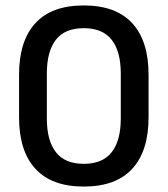

<svg xmlns="http://www.w3.org/2000/svg" viewBox="-20 -672 616 705"><path d="M287.5 13Q170 13 110 -52.2Q50 -117.5 50 -241V-398Q50 -521.5 109.8 -586.8Q169.5 -652 287.5 -652Q405.5 -652 465.5 -586.8Q525.5 -521.5 525.5 -398V-241Q525.5 -117.5 465.5 -52.2Q405.5 13 287.5 13ZM287.5 -70.5Q357 -70.5 390.2 -113.2Q423.5 -156 423.5 -236.5V-402Q423.5 -483 390.2 -525.8Q357 -568.5 287.5 -568.5Q218 -568.5 185 -525.8Q152 -483 152 -402V-236.5Q152 -156 185.2 -113.2Q218.5 -70.5 287.5 -70.5Z"/></svg>

Font: Anek Devanagari Medium Medium
Style: Regular
Weight: 500
Version: Version 1.003